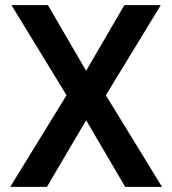

<svg xmlns="http://www.w3.org/2000/svg" viewBox="-20 -731 673 751"><path d="M316.9 -454.1 466.3 -710.9H608.9L394 -358.4L613.8 0H469.7L316.9 -260.7L163.6 0H20L240.2 -358.4L24.9 -710.9H167.5Z"/></svg>

Font: Roboto-o Medium
Style: Regular
Weight: 500
Designer: Google
Version: Version 2.134; 2016; ttfautohint (v1.6)